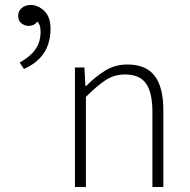

<svg xmlns="http://www.w3.org/2000/svg" viewBox="-20 -751 761 771"><path d="M76 -474 59 -500Q93 -519 111 -539Q129 -559 136 -579.5Q143 -600 143 -623Q143 -639 139 -650Q135 -661 125 -669H132Q127 -658 117 -652.5Q107 -647 94 -647Q80 -647 66.5 -657Q53 -667 53 -688Q53 -707 67.5 -719Q82 -731 103 -731Q133 -731 158 -707Q183 -683 183 -635Q183 -602 173 -572Q163 -542 139.5 -517Q116 -492 76 -474ZM281 0V-480H319L323 -406H326Q363 -443 402.5 -467.5Q442 -492 491 -492Q566 -492 601 -446.5Q636 -401 636 -308V0H592V-302Q592 -379 566.5 -415.5Q541 -452 482 -452Q439 -452 404.5 -429.5Q370 -407 325 -362V0Z"/></svg>

Font: Source Sans 3 Light
Style: Regular
Weight: 300
Designer: Paul D. Hunt
Foundry: Adobe
Version: Version 3.052;hotconv 1.1.0;makeotfexe 2.6.0